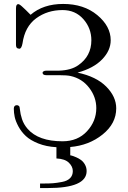

<svg xmlns="http://www.w3.org/2000/svg" viewBox="-20 -725 651 973"><path d="M50 -174Q50 -192 66 -192Q70 -192 76 -188Q80 -185 81.5 -166.5Q83 -148 91.5 -121.5Q100 -95 120 -72Q175 -9 297 -9Q374 -9 421 -60Q468 -111 468 -177Q468 -233 432 -280Q396 -327 337 -340Q318 -344 280 -344H215Q198 -344 196 -354Q195 -360 200 -363Q205 -366 209 -366.5Q213 -367 220 -367H280Q340 -369 376 -394Q443 -440 443 -521Q443 -582 402.5 -628Q362 -674 297 -674Q220 -674 163 -632Q106 -590 94 -505Q89 -478 78 -478Q75 -478 69 -480Q61 -483 61 -499V-682Q61 -704 72 -704Q74 -704 75.5 -703.5Q77 -703 79.5 -701.5Q82 -700 84 -698.5Q86 -697 89.5 -694Q93 -691 95.5 -688.5Q98 -686 103 -681.5Q108 -677 112 -673Q116 -669 122.5 -662.5Q129 -656 135 -650Q199 -705 300 -705Q405 -705 473 -648.5Q541 -592 541 -521Q541 -469 497.5 -424Q454 -379 373 -357Q468 -337 518.5 -286Q569 -235 569 -176Q569 -99 500 -43.5Q431 12 336 20V62L345 64Q354 67 366 72Q378 77 390 85.5Q402 94 410.5 109Q419 124 419 142Q419 228 222 228H183V205H203Q231 205 249.5 203.5Q268 202 294.5 197Q321 192 335 178Q349 164 349 142Q349 119 329 99.5Q309 80 266 78V21Q214 18 174 2Q134 -14 111 -35.5Q88 -57 73.5 -84Q59 -111 54.5 -132.5Q50 -154 50 -174Z"/></svg>

Font: CMU Serif
Style: Roman
Weight: 500
Version: Version 0.7.0